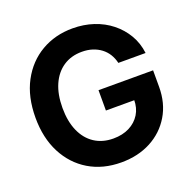

<svg xmlns="http://www.w3.org/2000/svg" viewBox="-132 -868 1002 1009"><g transform="rotate(-20 369.5 -364.0)"><path d="M379.4 11.2Q276.4 11.2 198.7 -35.4Q121.1 -82 77.6 -166.3Q34.2 -250.5 34.2 -363.3Q34.2 -480 79.1 -564.2Q124 -648.4 201.7 -693.6Q279.3 -738.8 377 -738.8Q439.5 -738.8 493.9 -720.7Q548.3 -702.6 590.8 -668.7Q633.3 -634.8 660.4 -588.6Q687.5 -542.5 694.3 -485.8H542Q535.6 -513.2 522 -535.4Q508.3 -557.6 487.3 -573.5Q466.3 -589.4 439.7 -597.9Q413.1 -606.4 380.9 -606.4Q320.8 -606.4 276.9 -576.9Q232.9 -547.4 209 -493.2Q185.1 -439 185.1 -363.3Q185.1 -288.6 209 -234.1Q232.9 -179.7 277.3 -150.4Q321.8 -121.1 382.8 -121.1Q434.1 -121.1 472.4 -140.6Q510.7 -160.2 532.2 -194.8Q553.7 -229.5 553.7 -275.9L588.4 -272.9H395V-386.7H700.2V-294.4Q700.2 -203.1 658.9 -134.3Q617.7 -65.4 545.4 -27.1Q473.1 11.2 379.4 11.2Z"/></g></svg>

Font: Inter 28pt
Style: Bold
Weight: 700
Designer: Rasmus Andersson
Foundry: rsms
Version: Version 4.001;git-66647c0bb